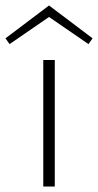

<svg xmlns="http://www.w3.org/2000/svg" viewBox="-55 -681 358 701"><path d="M283 -541 268 -520 124 -619 -20 -520 -35 -541 124 -661ZM103 -462H145V0H103Z"/></svg>

Font: Ysabeau SC Light
Style: Regular
Weight: 300
Designer: Christian Thalmann (Catharsis Fonts)
Version: Version 0.003